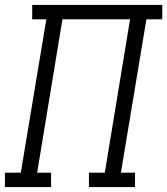

<svg xmlns="http://www.w3.org/2000/svg" viewBox="-33 -755 675 775"><path d="M-13 0V-58H51L154 -677H97V-735H622V-677H558L455 -58H512V0H326V-58H390L492 -677H219L117 -58H173V0Z"/></svg>

Font: Iosevka Etoile Light Oblique
Style: Regular
Weight: 300
Italic angle: -9°
Designer: Belleve Invis
Foundry: Belleve Invis
Version: Version 15.5.2; ttfautohint (v1.8.4)